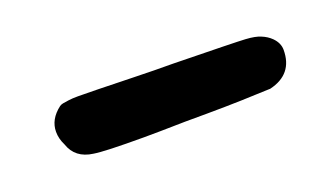

<svg xmlns="http://www.w3.org/2000/svg" viewBox="-28 -149 541 310"><g transform="rotate(-20 242.5 6.5)"><path d="M269.5 -40Q376 -38.1 392.6 -37.1Q409.2 -36.1 418 -32.2Q427.7 -28.3 434.6 -21.5Q444.3 -11.7 444.3 0Q444.3 42 402.3 51.8H401.4H400.4Q396.5 51.8 376 52.7Q334 54.7 254.9 54.7Q207 55.7 184.6 55.7Q116.2 55.7 98.6 52.7Q68.4 48.8 59.6 22.5Q53.7 10.7 53.7 -1Q53.7 -22.5 74.2 -38.1Q77.1 -40 80.1 -40.5Q83 -41 89.8 -42Q96.7 -43 106.4 -43Q116.2 -43 141.1 -42.5Q166 -42 202.1 -41Q238.3 -40 269.5 -40Z"/></g></svg>

Font: JasonHandwriting2
Style: SemiBold
Weight: 600
Version: Version 1.04.7